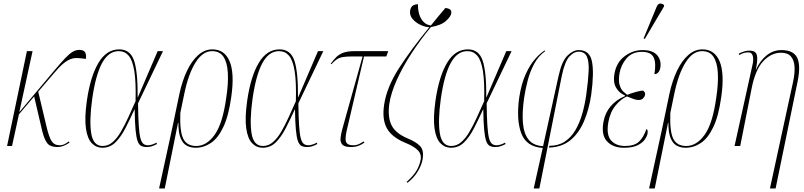

<svg xmlns="http://www.w3.org/2000/svg" viewBox="-20 -825 4546 1085"><path d="M20 0 132 -536H164L89 -191L289 -429Q326 -473 349.5 -497.5Q373 -522 391 -532.5Q409 -543 428 -543Q455 -543 462 -527.5Q469 -512 465 -492Q439 -496 418.5 -497Q398 -498 379 -491Q360 -484 337.5 -465.5Q315 -447 285 -411L196 -307L243 -109Q257 -50 272 -27Q287 -4 318 -4Q332 -4 344 -10Q356 -16 369 -26L373 -19Q336 6 306 6Q266 6 248.5 -14Q231 -34 218 -87L173 -280L87 -179L48 0Z M558 10Q524 10 499 -15.5Q474 -41 465.5 -99.5Q457 -158 471 -257Q491 -394 536.5 -470Q582 -546 654 -546Q716 -546 737.5 -482.5Q759 -419 758 -275H759L871 -536H901L760 -241Q761 -165 764 -118Q767 -71 773 -46.5Q779 -22 789.5 -13Q800 -4 816 -4Q827 -4 840.5 -8.5Q854 -13 864 -19L867 -11Q854 -4 840 1Q826 6 810 6Q791 6 778 -0.5Q765 -7 757.5 -28Q750 -49 746 -91.5Q742 -134 741 -207H740Q715 -152 689.5 -102Q664 -52 633 -21Q602 10 558 10ZM560 0Q591 0 616 -21.5Q641 -43 662.5 -79.5Q684 -116 704.5 -161Q725 -206 746 -253Q749 -362 739 -423.5Q729 -485 707 -510.5Q685 -536 651 -536Q593 -536 556.5 -468Q520 -400 501 -266Q484 -143 495.5 -71.5Q507 0 560 0Z M879 240 954 -104 994 -295Q1010 -369 1037 -425.5Q1064 -482 1100.5 -514Q1137 -546 1180 -546Q1249 -546 1277.5 -478.5Q1306 -411 1287 -278Q1272 -170 1242 -107Q1212 -44 1171.5 -17Q1131 10 1085 10Q1058 10 1036 -1.5Q1014 -13 1001 -43.5Q988 -74 988 -131H986L911 240ZM1089 0Q1148 0 1193.5 -64Q1239 -128 1259 -276Q1271 -355 1267.5 -413.5Q1264 -472 1243 -504Q1222 -536 1178 -536Q1125 -536 1084.5 -471Q1044 -406 1021 -293L999 -187Q995 -83 1015.5 -41.5Q1036 0 1089 0Z M1464 10Q1430 10 1405 -15.5Q1380 -41 1371.5 -99.5Q1363 -158 1377 -257Q1397 -394 1442.5 -470Q1488 -546 1560 -546Q1622 -546 1643.5 -482.5Q1665 -419 1664 -275H1665L1777 -536H1807L1666 -241Q1667 -165 1670 -118Q1673 -71 1679 -46.5Q1685 -22 1695.5 -13Q1706 -4 1722 -4Q1733 -4 1746.5 -8.5Q1760 -13 1770 -19L1773 -11Q1760 -4 1746 1Q1732 6 1716 6Q1697 6 1684 -0.5Q1671 -7 1663.5 -28Q1656 -49 1652 -91.5Q1648 -134 1647 -207H1646Q1621 -152 1595.5 -102Q1570 -52 1539 -21Q1508 10 1464 10ZM1466 0Q1497 0 1522 -21.5Q1547 -43 1568.5 -79.5Q1590 -116 1610.5 -161Q1631 -206 1652 -253Q1655 -362 1645 -423.5Q1635 -485 1613 -510.5Q1591 -536 1557 -536Q1499 -536 1462.5 -468Q1426 -400 1407 -266Q1390 -143 1401.5 -71.5Q1413 0 1466 0Z M1963 6Q1927 6 1914.5 -8Q1902 -22 1904.5 -45Q1907 -68 1914 -94L2029 -506H1971Q1937 -506 1917 -502.5Q1897 -499 1883 -489.5Q1869 -480 1853 -462L1849 -465Q1865 -487 1880.5 -502.5Q1896 -518 1920 -527Q1944 -536 1984 -536H2174L2163 -506H2037L1939 -86Q1928 -36 1937 -20Q1946 -4 1975 -4Q1995 -4 2010 -11.5Q2025 -19 2035 -26L2039 -19Q2023 -7 2004.5 -0.5Q1986 6 1963 6Z M2283 208 2278 203Q2314 171 2332.5 141Q2351 111 2357 78Q2363 46 2341 24Q2319 2 2273 -17Q2194 -49 2166 -100.5Q2138 -152 2151 -235Q2166 -333 2234.5 -439.5Q2303 -546 2406 -671Q2383 -672 2356 -684.5Q2329 -697 2311 -718.5Q2293 -740 2298 -767Q2304 -801 2342 -801Q2341 -773 2348.5 -746.5Q2356 -720 2373 -702Q2390 -684 2415 -681Q2434 -705 2454.5 -729.5Q2475 -754 2497 -780Q2519 -777 2525.5 -769.5Q2532 -762 2530 -749Q2527 -731 2500 -706.5Q2473 -682 2415 -672Q2356 -601 2305.5 -523.5Q2255 -446 2222 -372.5Q2189 -299 2180 -238Q2170 -163 2192.5 -117.5Q2215 -72 2283 -43Q2330 -24 2353.5 0Q2377 24 2368 76Q2363 106 2342 142Q2321 178 2283 208Z M2528 10Q2494 10 2469 -15.5Q2444 -41 2435.5 -99.5Q2427 -158 2441 -257Q2461 -394 2506.5 -470Q2552 -546 2624 -546Q2686 -546 2707.5 -482.5Q2729 -419 2728 -275H2729L2841 -536H2871L2730 -241Q2731 -165 2734 -118Q2737 -71 2743 -46.5Q2749 -22 2759.5 -13Q2770 -4 2786 -4Q2797 -4 2810.5 -8.5Q2824 -13 2834 -19L2837 -11Q2824 -4 2810 1Q2796 6 2780 6Q2761 6 2748 -0.5Q2735 -7 2727.5 -28Q2720 -49 2716 -91.5Q2712 -134 2711 -207H2710Q2685 -152 2659.5 -102Q2634 -52 2603 -21Q2572 10 2528 10ZM2530 0Q2561 0 2586 -21.5Q2611 -43 2632.5 -79.5Q2654 -116 2674.5 -161Q2695 -206 2716 -253Q2719 -362 2709 -423.5Q2699 -485 2677 -510.5Q2655 -536 2621 -536Q2563 -536 2526.5 -468Q2490 -400 2471 -266Q2454 -143 2465.5 -71.5Q2477 0 2530 0Z M2996 240 3047 11Q2955 5 2926 -71Q2897 -147 2914 -273Q2926 -352 2951 -406.5Q2976 -461 3005.5 -493.5Q3035 -526 3058 -540L3061 -536Q3022 -508 2998.5 -464Q2975 -420 2962 -370Q2949 -320 2942 -273Q2930 -191 2935 -130.5Q2940 -70 2967 -36Q2994 -2 3049 1L3137 -398Q3155 -480 3187 -511Q3219 -542 3250 -542Q3312 -542 3325 -478.5Q3338 -415 3321 -290Q3309 -208 3280.5 -140.5Q3252 -73 3203.5 -33Q3155 7 3082 9L3084 -1Q3135 -1 3171 -24.5Q3207 -48 3231 -88.5Q3255 -129 3270 -181Q3285 -233 3293 -290Q3304 -369 3306.5 -423Q3309 -477 3296.5 -505Q3284 -533 3249 -533Q3223 -533 3197.5 -505.5Q3172 -478 3155 -398L3028 240Z M3506 10Q3444 10 3410.5 -26Q3377 -62 3390 -135Q3399 -187 3431 -224.5Q3463 -262 3512 -282V-285Q3478 -300 3461 -330.5Q3444 -361 3452 -407Q3463 -472 3509.5 -507Q3556 -542 3611 -542Q3670 -542 3694.5 -512Q3719 -482 3711 -440Q3708 -425 3699.5 -415.5Q3691 -406 3678 -406Q3689 -468 3674 -500Q3659 -532 3607 -532Q3552 -532 3520.5 -495Q3489 -458 3481 -411Q3474 -369 3481.5 -344.5Q3489 -320 3502 -308Q3515 -296 3524 -289Q3553 -300 3577 -306.5Q3601 -313 3615 -313Q3619 -309 3623 -303.5Q3627 -298 3625 -288Q3623 -278 3614 -269Q3605 -260 3589 -260Q3576 -260 3562 -265Q3548 -270 3523 -280Q3491 -267 3460 -230.5Q3429 -194 3418 -136Q3405 -63 3433 -31.5Q3461 0 3512 0Q3565 0 3591 -24.5Q3617 -49 3633 -96Q3643 -91 3639 -69Q3637 -56 3624.5 -37.5Q3612 -19 3584 -4.5Q3556 10 3506 10ZM3624 -605 3617 -608 3691 -787Q3699 -805 3711 -805Q3723 -805 3733 -796L3732 -788Z M3648 240 3723 -104 3763 -295Q3779 -369 3806 -425.5Q3833 -482 3869.5 -514Q3906 -546 3949 -546Q4018 -546 4046.5 -478.5Q4075 -411 4056 -278Q4041 -170 4011 -107Q3981 -44 3940.5 -17Q3900 10 3854 10Q3827 10 3805 -1.5Q3783 -13 3770 -43.5Q3757 -74 3757 -131H3755L3680 240ZM3858 0Q3917 0 3962.5 -64Q4008 -128 4028 -276Q4040 -355 4036.5 -413.5Q4033 -472 4012 -504Q3991 -536 3947 -536Q3894 -536 3853.5 -471Q3813 -406 3790 -293L3768 -187Q3764 -83 3784.5 -41.5Q3805 0 3858 0Z M4331 240 4462 -364Q4472 -411 4470 -447.5Q4468 -484 4450 -505.5Q4432 -527 4393 -527Q4338 -527 4293 -479Q4248 -431 4227 -323L4163 0H4131L4234 -466Q4239 -492 4233.5 -510.5Q4228 -529 4210 -529Q4201 -529 4189 -527Q4177 -525 4157 -514L4155 -522Q4171 -530 4185.5 -534.5Q4200 -539 4216 -539Q4249 -539 4256.5 -515.5Q4264 -492 4251 -431H4252Q4274 -481 4311.5 -511.5Q4349 -542 4396 -542Q4464 -542 4485 -498.5Q4506 -455 4487 -363L4363 240Z"/></svg>

Font: Noto Serif Display ExtraCondensed Thin
Style: Italic
Weight: 100
Width: 2
Italic angle: -12°
Designer: Monotype Design Team
Foundry: Monotype Imaging Inc.
Version: Version 2.009